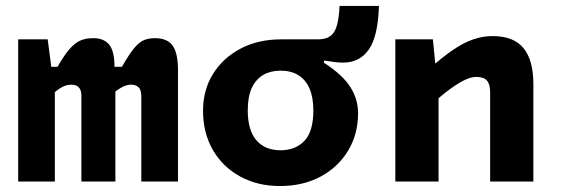

<svg xmlns="http://www.w3.org/2000/svg" viewBox="-20 -609 1882 644"><path d="M140 -477 152 -385H173Q197 -427 216 -447.5Q235 -468 253 -474.5Q271 -481 293 -481Q328 -481 346 -459.5Q364 -438 364 -385H389Q413 -427 430 -447.5Q447 -468 463 -474.5Q479 -481 500 -481Q541 -481 559 -456Q577 -431 577 -373V0H454V-286Q454 -307 445 -316Q436 -325 419 -325Q413 -325 405 -323Q397 -321 388 -316Q379 -311 367 -302V0H253V-288Q253 -325 219 -325Q212 -325 203.5 -323Q195 -321 185.5 -315.5Q176 -310 164 -300V0H41V-477Z M923 -477 1066 -399Q1128 -359 1154.5 -318Q1181 -277 1181 -229Q1181 -159 1147.5 -103.5Q1114 -48 1055 -16.5Q996 15 919 15Q844 15 785.5 -17Q727 -49 694 -106Q661 -163 661 -238Q661 -307 694.5 -361Q728 -415 787 -446Q846 -477 923 -477ZM921 -105Q971 -105 1001 -136.5Q1031 -168 1031 -238Q1031 -283 1018 -312.5Q1005 -342 980.5 -357Q956 -372 921 -372Q888 -372 863.5 -358Q839 -344 825 -315Q811 -286 811 -239Q811 -172 840 -138.5Q869 -105 921 -105ZM1131 -399Q1117 -399 1101 -401Q1085 -403 1068 -406L1066 -399L923 -441V-477H1046Q1073 -477 1088 -488Q1103 -499 1110 -523.5Q1117 -548 1119 -589H1251Q1248 -488 1217.5 -443.5Q1187 -399 1131 -399Z M1432 -477 1446 -333H1451V0H1306V-477ZM1435 -266 1415 -374Q1462 -416 1498.5 -441Q1535 -466 1567.5 -477Q1600 -488 1632 -488Q1703 -488 1736 -447.5Q1769 -407 1769 -327V0H1624V-300Q1624 -326 1613.5 -338.5Q1603 -351 1577 -351Q1561 -351 1540.5 -341.5Q1520 -332 1494 -313.5Q1468 -295 1435 -266Z"/></svg>

Font: Intel One Mono Light
Style: Regular
Weight: 300
Monospace: yes
Designer: Fred Shallcrass
Foundry: Frere-Jones Type LLC
Version: Version 1.004